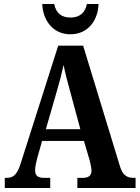

<svg xmlns="http://www.w3.org/2000/svg" viewBox="-20 -943 700 963"><path d="M333 -771C426 -771 473 -848 474 -923H416C406 -875 376 -855 333 -855C291 -855 261 -875 252 -923H192C194 -848 241 -771 333 -771ZM4 0H232V-51H198C167 -51 156 -65 156 -90C156 -108 163 -135 167 -151L191 -236H401L430 -138C433 -124 439 -102 439 -87C439 -61 422 -51 397 -51H368V0H660V-51H650C616 -51 595 -65 582 -108L397 -714H272L84 -124C65 -64 45 -51 14 -51H4ZM210 -295 266 -489C279 -533 290 -576 299 -617C307 -575 319 -532 332 -484L383 -295Z"/></svg>

Font: Noto Serif Sinhala Condensed
Style: Bold
Weight: 700
Width: 3
Designer: Jelle Bosma - Monotype Design Team
Foundry: Monotype Imaging Inc.
Version: Version 2.007